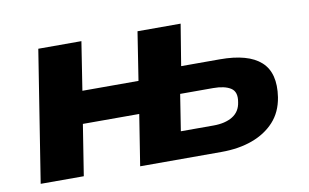

<svg xmlns="http://www.w3.org/2000/svg" viewBox="-59 -617 1172 728"><g transform="rotate(-10 527.0 -253.0)"><path d="M44 0 124 -506H290L261 -320H477L506 -506H672L646 -347H795Q904 -347 952.5 -303Q1001 -259 987 -167Q978 -111 944.5 -74.5Q911 -38 859 -19Q807 0 740 0H427L458 -196H241L210 0ZM602 -104H728Q773 -104 801.5 -121.5Q830 -139 835 -175Q842 -214 818.5 -229Q795 -244 751 -244H624Z"/></g></svg>

Font: Nunito Sans 6pt ExtraBold
Style: Italic
Weight: 800
Italic angle: -9°
Version: Version 3.101;gftools[0.9.27]